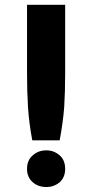

<svg xmlns="http://www.w3.org/2000/svg" viewBox="-20 -752 377 787"><path d="M224.6 -176.8Q238.3 -250 243.2 -313.5Q247.1 -377 247.1 -452.1Q247.1 -544.9 247.1 -732.4Q208 -732.4 90.8 -732.4Q90.8 -718.8 90.8 -679.7Q90.8 -623 90.8 -452.1Q90.8 -377 94.7 -313.5Q98.6 -250 112.3 -176.8Q149.4 -176.8 224.6 -176.8ZM169.9 14.6Q201.2 14.6 224.6 -4.9Q247.1 -25.4 247.1 -59.6Q247.1 -95.7 224.6 -115.2Q201.2 -135.7 169.9 -135.7Q136.7 -135.7 114.3 -115.2Q90.8 -95.7 90.8 -59.6Q90.8 -25.4 114.3 -4.9Q136.7 14.6 169.9 14.6Z"/></svg>

Font: BM-Biotif
Style: Bold
Weight: 400
Designer: Deni Anggara
Version: Version 1.000;PS 001.000;hotconv 1.0.88;makeotf.lib2.5.64776